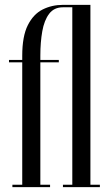

<svg xmlns="http://www.w3.org/2000/svg" viewBox="-20 -770 453 790"><path d="M31 0V-10H71.5V-513.5H17V-523.5H71.5V-540.5Q71.5 -621 94.5 -666.5Q117.5 -712 155.5 -731Q193.5 -750 239 -750H352V-10H391V0H239V-10H277.5V-740H239Q202.5 -740 182.2 -713.2Q162 -686.5 154 -641.5Q146 -596.5 146 -541V-523.5H222V-513.5H146V-10H186V0Z"/></svg>

Font: Imbue 100pt
Style: Regular
Weight: 400
Designer: Tyler Finck
Foundry: Etcetera Type Company
Version: Version 1.102; ttfautohint (v1.8.3)